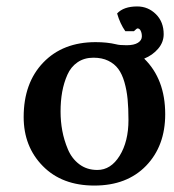

<svg xmlns="http://www.w3.org/2000/svg" viewBox="-20 -572 544 602"><path d="M54.2 -205.1Q54.2 -312 115.7 -376Q177.2 -439.9 279.8 -439.9Q315.9 -439.9 344.2 -433.1Q354 -430.2 377 -430.2Q400.4 -430.2 412.6 -438Q424.8 -445.8 424.8 -458Q424.8 -468.3 421.1 -475.6Q417.5 -482.9 411.1 -482.9Q408.7 -482.9 399.9 -474.1H373Q356.4 -497.6 347.2 -529.8Q367.7 -551.8 410.2 -551.8Q444.3 -551.8 468.8 -527.6Q493.2 -503.4 493.2 -464.8Q493.2 -439.5 475.8 -419.2Q458.5 -398.9 432.1 -388.2Q498 -323.7 498 -213.9Q498 -114.3 438 -52.2Q377.9 9.8 275.9 9.8Q174.3 9.8 114.3 -51.3Q54.2 -112.3 54.2 -205.1ZM272.9 -391.1Q244.1 -391.1 223.1 -376.7Q202.1 -362.3 191.2 -337.4Q180.2 -312.5 175 -283.9Q169.9 -255.4 169.9 -222.2Q169.9 -191.4 175.3 -162.1Q180.7 -132.8 192.9 -103.8Q205.1 -74.7 228.8 -56.9Q252.4 -39.1 285.2 -39.1Q327.6 -39.1 355.2 -83.7Q382.8 -128.4 382.8 -195.8Q382.8 -232.9 380.1 -261Q377.4 -289.1 370.1 -314.5Q362.8 -339.8 350.8 -356Q338.9 -372.1 319.3 -381.6Q299.8 -391.1 272.9 -391.1Z"/></svg>

Font: Linear Smooth
Style: Bold
Weight: 700
Designer: Philipp H. Poll, Flanker
Foundry: Philipp H. Poll, reworked by Flanker
Version: Version 1.061 | FøM Fix